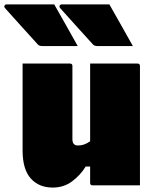

<svg xmlns="http://www.w3.org/2000/svg" viewBox="-67 -837 687 867"><path d="M178 -817Q205 -769 231.5 -722.5Q258 -676 284 -629H125Q110 -629 104 -636Q60 -685 26.5 -721.5Q-7 -758 -45 -801Q-49 -806 -46.5 -811.5Q-44 -817 -38 -817ZM427 -817Q454 -769 480.5 -722.5Q507 -676 533 -629H374Q359 -629 353 -636Q309 -685 275.5 -721.5Q242 -758 204 -801Q200 -806 202.5 -811.5Q205 -817 211 -817ZM249 -550Q260 -550 260 -539V-208Q260 -180 285 -180Q298 -180 311 -184Q324 -188 340 -199V-550H554Q565 -550 565 -539V0H351Q340 0 340 -11V-85H320Q296 -46 258.5 -18Q221 10 171 10Q109 10 72 -31Q35 -72 35 -158V-550Z"/></svg>

Font: Recursive Sn Lnr St XBk
Style: Regular
Weight: 1000
Version: Version 1.079;hotconv 1.0.112;makeotfexe 2.5.65598; ttfautoh